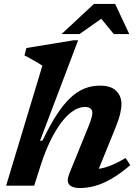

<svg xmlns="http://www.w3.org/2000/svg" viewBox="-20 -940 696 972"><path d="M187 -106.5 153 0H11L194.5 -607.5Q185.5 -613.5 169.8 -623Q154 -632.5 136.2 -642.2Q118.5 -652 104 -659.5L113.5 -697L352.5 -736H375.5L182.5 -227L195.5 -228.5Q233 -307.5 268.2 -361Q303.5 -414.5 338.2 -446.5Q373 -478.5 409.5 -492.5Q446 -506.5 485.5 -506.5Q542 -506.5 568.5 -479.8Q595 -453 595 -412.5Q595 -392 588.2 -363.5Q581.5 -335 563.5 -290.5L462.5 -42L435 -83.5Q461.5 -82 488.5 -86.8Q515.5 -91.5 546.5 -104.5Q577.5 -117.5 616 -140L639.5 -104Q587 -59 542 -33.5Q497 -8 458.2 2Q419.5 12 384.5 12Q345 12 330.2 -5.8Q315.5 -23.5 331.5 -62.5L427 -297.5Q439 -327.5 443.2 -343Q447.5 -358.5 447.5 -369Q447.5 -382.5 438.2 -390.5Q429 -398.5 409 -398.5Q381 -398.5 351 -379Q321 -359.5 292 -321.8Q263 -284 236.2 -229.8Q209.5 -175.5 187 -106.5ZM291.5 -767.5 455.5 -920H563L634.5 -767.5H556L482.5 -857.5H510.5L382.5 -767.5Z"/></svg>

Font: Newsreader 9pt SemiBold
Style: Italic
Weight: 600
Italic angle: -17°
Designer: Hugues Gentile
Foundry: Production Type
Version: Version 1.003